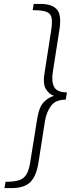

<svg xmlns="http://www.w3.org/2000/svg" viewBox="-20 -863 362 981"><path d="M187 -843Q246 -843 271 -814.5Q296 -786 283 -707L250 -496Q242 -449 256 -420Q270 -391 322 -391L316 -354Q265 -354 241.5 -323Q218 -292 210 -246L177 -35Q166 37 135 67.5Q104 98 39 98H3L8 66Q54 66 79.5 57Q105 48 117.5 24Q130 0 136 -44L170 -256Q179 -315 203 -340.5Q227 -366 256 -373Q230 -382 214 -408.5Q198 -435 208 -493L241 -705Q248 -749 243.5 -772Q239 -795 216.5 -803Q194 -811 147 -811L152 -843Z"/></svg>

Font: Bitter Light
Style: Italic
Weight: 300
Italic angle: -9°
Designer: Sol Matas, and Bitter project Authors
Foundry: Sol Matas
Version: Version 2.001